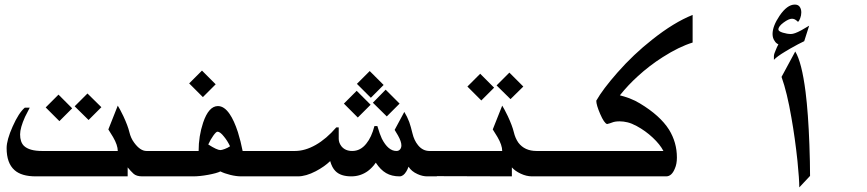

<svg xmlns="http://www.w3.org/2000/svg" viewBox="-20 -767 3772 835"><path d="M293.9 -295.9 238.3 -240.2 178.7 -299.8 234.4 -355.5ZM420.9 -300.8 365.2 -245.1 304.7 -304.7 360.4 -360.4ZM135.7 0Q73.2 0 43 -27.3Q8.8 -57.6 8.8 -123Q8.8 -158.2 35.2 -217.3Q61.5 -276.4 87.9 -298.8H109.4Q95.7 -273.4 88.9 -258.8Q67.4 -210.9 67.4 -182.6Q67.4 -149.4 84 -132.8Q107.4 -110.4 163.1 -110.4H492.2Q492.2 -135.7 471.7 -170.9Q464.8 -182.6 451.2 -204.1L492.2 -307.6Q501 -293.9 516.6 -261.7Q536.1 -219.7 542.5 -192.9Q548.8 -166 563.5 -146.5Q589.8 -110.4 617.2 -110.4H638.7V0H598.6Q573.2 0 560.5 -11.7Q547.9 -23.4 535.2 -39.1V0Z M918 -400.4 862.3 -344.7 802.7 -404.3 858.4 -460ZM843.8 -110.4Q843.8 -174.8 863.3 -233.4Q887.7 -305.7 927.7 -305.7Q955.1 -305.7 978.5 -271.5Q998 -243.2 1014.6 -192.4Q1027.3 -151.4 1035.2 -110.4H1255.9V0H1029.3Q1007.8 0 981.9 -6.3Q956.1 -12.7 938.5 -21.5Q922.9 -13.7 885.7 -6.8Q848.6 0 820.3 0H613.3V-110.4ZM980.5 -130.9Q968.8 -155.3 954.1 -172.9Q937.5 -194.3 925.8 -194.3Q919.9 -194.3 907.7 -177.2Q895.5 -160.2 885.7 -138.7Q923.8 -114.3 938.5 -114.3Q944.3 -114.3 957.5 -119.1Q970.7 -124 980.5 -130.9Z M1591.8 -311.5 1536.1 -255.9 1475.6 -316.4 1531.2 -372.1ZM1717.8 -316.4 1662.1 -260.7 1601.6 -320.3 1657.2 -377ZM1648.4 -397.5 1592.8 -341.8 1532.2 -402.3 1587.9 -458ZM1879.9 -110.4V0H1837.9Q1817.4 0 1795.9 -9.8Q1769.5 -21.5 1756.8 -42Q1751 -27.3 1747.1 -21.5Q1734.4 0 1717.8 0Q1683.6 0 1659.2 -14.2Q1634.8 -28.3 1614.3 -59.6Q1599.6 -38.1 1580.1 -23.4Q1547.9 0 1507.8 0Q1460.9 0 1438.5 -23.4Q1423.8 -38.1 1416 -66.4Q1390.6 -42 1353.5 -22.5Q1310.5 0 1275.4 0H1230.5V-110.4H1262.7Q1306.6 -110.4 1353 -136.7Q1399.4 -163.1 1442.4 -212.9H1453.1V-163.1Q1453.1 -146.5 1464.8 -130.9Q1481.4 -110.4 1511.7 -110.4Q1547.9 -110.4 1573.2 -142.6Q1595.7 -169.9 1608.4 -218.8H1621.1Q1631.8 -182.6 1640.6 -164.1Q1668 -110.4 1704.1 -110.4Q1713.9 -110.4 1719.7 -117.2Q1725.6 -124 1725.6 -134.8Q1725.6 -151.4 1710.9 -177.7Q1706.1 -186.5 1696.3 -202.1L1738.3 -280.3Q1751 -259.8 1759.8 -236.3Q1766.6 -216.8 1773.9 -186.5Q1781.2 -156.2 1797.9 -135.7Q1818.4 -110.4 1847.7 -110.4Z M2128.9 -385.7 2073.2 -330.1 2012.7 -390.6 2068.4 -446.3ZM2255.9 -390.6 2200.2 -335.9 2139.6 -395.5 2195.3 -451.2ZM1859.4 -1V-110.4H2164.1Q2164.1 -135.7 2143.6 -170.9Q2136.7 -182.6 2123 -204.1L2164.1 -307.6Q2172.9 -293.9 2188.5 -261.7Q2208 -219.7 2214.4 -192.9Q2220.7 -166 2234.4 -146.5Q2261.7 -110.4 2313.5 -110.4H2496.1V0H2293.9Q2269.5 0 2244.6 -11.7Q2219.7 -23.4 2206.1 -39.1V0Z M2675.8 -352.5Q2710 -342.8 2716.8 -339.8Q2744.1 -329.1 2762.7 -317.4Q2850.6 -264.6 2889.6 -203.1Q2923.8 -147.5 2923.8 -82Q2923.8 -53.7 2915 -34.2Q2901.4 0 2877 0H2466.8V-110.4H2865.2Q2850.6 -138.7 2818.8 -168.5Q2787.1 -198.2 2749 -218.8Q2727.5 -230.5 2709.5 -234.9Q2691.4 -239.3 2674.8 -239.3Q2654.3 -239.3 2642.6 -234.4Q2632.8 -230.5 2620.1 -227.5Q2607.4 -231.4 2590.3 -271Q2573.2 -310.5 2573.2 -329.1Q2600.6 -377.9 2665 -451.2Q2735.4 -531.2 2816.4 -594.7Q2911.1 -669.9 2992.2 -702.1V-582Q2932.6 -563.5 2862.3 -518.6Q2803.7 -481.4 2752.9 -434.6Q2711.9 -397.5 2675.8 -352.5Z M3502.9 -2 3456.1 47.9Q3456.1 12.7 3448.2 -66.4Q3437.5 -167 3421.9 -254.9Q3403.3 -364.3 3378.9 -432.6L3438.5 -543Q3466.8 -497.1 3483.4 -367.2Q3495.1 -273.4 3500 -138.7Q3502.9 -60.5 3502.9 -2ZM3477.5 -587.9Q3476.6 -587.9 3450.2 -574.2Q3412.1 -553.7 3393.6 -542Q3359.4 -521.5 3345.7 -506.8V-523.4Q3345.7 -532.2 3355.5 -553.7Q3358.4 -561.5 3365.2 -574.2Q3354.5 -579.1 3349.6 -587.9Q3339.8 -600.6 3339.8 -619.1Q3339.8 -653.3 3370.1 -698.2Q3403.3 -747.1 3436.5 -747.1Q3451.2 -747.1 3458 -737.3Q3464.8 -727.5 3464.8 -712.9Q3464.8 -700.2 3460 -687.5Q3455.1 -674.8 3450.2 -671.9Q3446.3 -676.8 3442.4 -678.7Q3434.6 -685.5 3423.8 -685.5Q3410.2 -685.5 3387.7 -668.9Q3365.2 -652.3 3365.2 -638.7Q3365.2 -630.9 3384.3 -625Q3403.3 -619.1 3419.9 -619.1Q3434.6 -619.1 3463.9 -634.8Q3481.4 -644.5 3499 -655.3Z"/></svg>

Font: Thabit-Bold
Style: Bold
Weight: 700
Designer: Regenerated by Nadim Shaikli
Foundry: MAK Alagha
Version: 0.01